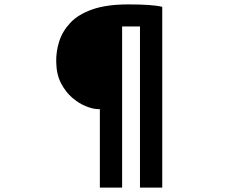

<svg xmlns="http://www.w3.org/2000/svg" viewBox="-20 -796 1040 871"><path d="M425 -301Q403 -301 371 -313.5Q339 -326 308.5 -352Q278 -378 257 -418Q236 -458 235 -515Q234 -562 248.5 -608Q263 -654 299 -692.5Q335 -731 399.5 -753.5Q464 -776 562 -776Q614 -776 652.5 -773.5Q691 -771 716 -765V55H615V-676H534V55H433V-301Z"/></svg>

Font: Noto Sans TC ExtraBold
Style: Regular
Weight: 800
Designer: Ryoko NISHIZUKA  (kana, bopomofo & ideographs); Paul D. Hunt (Latin, Greek & Cyrillic); Sandoll Communications , Soo-you
Foundry: Adobe
Version: Version 2.004-H2;hotconv 1.0.118;makeotfexe 2.5.65603